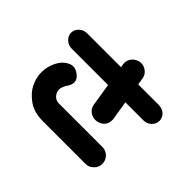

<svg xmlns="http://www.w3.org/2000/svg" viewBox="-125 -831 1051 1051"><g transform="rotate(45 400.5 -305.0)"><path d="M58.6 -454.1Q58.6 -478.5 77.6 -496.1Q96.7 -513.7 124 -513.7H385.7L381.8 -536.1Q378.9 -561.5 395.5 -582Q412.1 -602.5 438.5 -607.4Q464.8 -610.4 485.8 -595.7Q506.8 -581.1 511.7 -556.6L518.6 -513.7H676.8Q704.1 -513.7 723.6 -497.1Q742.2 -478.5 742.2 -454.1Q742.2 -429.7 723.1 -412.1Q704.1 -394.5 676.8 -394.5H538.1L556.6 -282.2Q559.6 -224.6 502.9 -210.9Q475.6 -206.1 453.1 -220.7Q430.7 -235.4 425.8 -260.7L404.3 -394.5H124Q96.7 -394.5 78.1 -412.1Q58.6 -429.7 58.6 -454.1ZM243.2 -225.6Q231.4 -200.2 231.4 -188.5Q231.4 -176.8 237.3 -164.1Q243.2 -151.4 255.4 -142.1Q267.6 -132.8 286.1 -132.8H622.1Q649.4 -132.8 668.5 -113.8Q687.5 -94.7 687.5 -67.4Q687.5 -40 668 -21.5Q649.4 -2 622.1 -2H292Q223.6 -2 179.2 -33.7Q134.8 -65.4 115.7 -105.5Q96.7 -145.5 96.7 -187.5Q96.7 -228.5 116.2 -268.6Q135.7 -308.6 171.9 -326.2Q208 -343.8 245.6 -310.5Q283.2 -277.3 243.2 -225.6Z"/></g></svg>

Font: Nico Moji
Style: Regular
Weight: 400
Version: Version 1.02